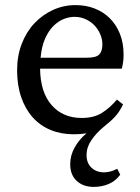

<svg xmlns="http://www.w3.org/2000/svg" viewBox="-20 -511 550 752"><path d="M321 -285Q357 -285 369 -298Q381 -311 381 -337Q381 -358 372.5 -377.5Q364 -397 349.5 -412Q335 -427 315 -436Q295 -445 272 -445Q251 -445 229.5 -436.5Q208 -428 189 -409Q170 -390 156.5 -359.5Q143 -329 139 -285ZM462 -102Q448 -73 431 -54.5Q414 -36 386 -14Q356 11 337.5 38.5Q319 66 319 96Q319 128 338.5 146Q358 164 387 164Q398 164 411 161Q424 158 439 150L451 173Q433 198 406 209.5Q379 221 347 221Q306 221 280.5 197.5Q255 174 255 132Q255 97 273 65.5Q291 34 319 11Q296 15 270 15Q219 15 178 -2Q137 -19 108 -51.5Q79 -84 63 -130.5Q47 -177 47 -236Q47 -292 65 -339Q83 -386 114.5 -419.5Q146 -453 187.5 -472Q229 -491 276 -491Q316 -491 350 -478Q384 -465 409.5 -440Q435 -415 449.5 -379Q464 -343 464 -297Q464 -280 462 -266.5Q460 -253 457 -242H137Q138 -150 182 -99.5Q226 -49 300 -49Q348 -49 379.5 -69Q411 -89 438 -121Z"/></svg>

Font: SourceSerifPro
Style: Book
Weight: 400
Designer: Frank Grießhammer
Foundry: Adobe Systems Incorporated
Version: Version 1.014;PS Version 1.0;hotconv 1.0.73;makeotf.lib2.5.5